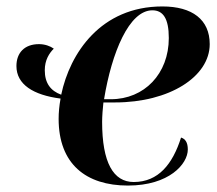

<svg xmlns="http://www.w3.org/2000/svg" viewBox="-20 -566 674 596"><path d="M377 10C505 10 563 -57 563 -102C563 -124 555 -135 542 -139C516 -57 472 -1 395 -1C332 -1 297 -61 297 -188C297 -203 299 -232 301 -248H337C506 -248 631 -328 631 -429C631 -505 577 -546 484 -546C293 -546 197 -401 170 -272C137 -284 119 -308 119 -348C119 -380 133 -401 147 -415C136 -423 119 -429 101 -429C56 -429 31 -402 31 -361C31 -304 83 -271 168 -260C164 -238 162 -217 162 -197C162 -57 247 10 377 10ZM324 -258H303C327 -404 381 -534 453 -534C486 -534 504 -509 504 -448C504 -337 428 -258 324 -258Z"/></svg>

Font: Noto Serif Display SemiBold
Style: Italic
Weight: 600
Italic angle: -12°
Designer: Monotype Design Team
Foundry: Monotype Imaging Inc.
Version: Version 2.009